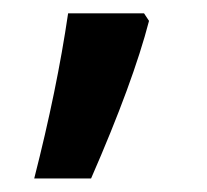

<svg xmlns="http://www.w3.org/2000/svg" viewBox="-20 -136 307 285"><path d="M201.2 -105Q177.7 -14.2 115.2 128.9H30.8Q64.5 -2.9 81.1 -116.2H193.8Z"/></svg>

Font: f2_52653          
Style: Regular
Weight: 600
Foundry: Ascender Corporation
Version: Version 1.10